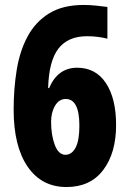

<svg xmlns="http://www.w3.org/2000/svg" viewBox="-20 -744 521 774"><path d="M35 -302Q35 -387 47.5 -463Q60 -539 91.5 -597.5Q123 -656 178 -690Q233 -724 317 -724Q342 -724 366 -721.5Q390 -719 413 -716V-588Q374 -598 331 -598Q254 -598 215.5 -548Q177 -498 174 -389H178Q213 -471 291 -471Q366 -471 407 -409Q448 -347 448 -240Q448 -127 396 -58.5Q344 10 248 10Q148 10 91.5 -72Q35 -154 35 -302ZM244 -120Q269 -120 284.5 -148.5Q300 -177 300 -237Q300 -345 245 -345Q218 -345 202 -318Q186 -291 186 -253Q186 -199 201 -159.5Q216 -120 244 -120Z"/></svg>

Font: Noto Sans Hebrew ExtraCondensed ExtraBold
Style: Regular
Weight: 800
Width: 2
Designer: Monotype Design Team
Foundry: Monotype Imaging Inc.
Version: Version 2.004; ttfautohint (v1.8.4.7-5d5b)